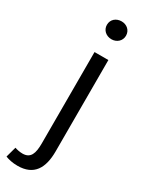

<svg xmlns="http://www.w3.org/2000/svg" viewBox="-275 -730 758 985"><g transform="rotate(30 103.5 -237.5)"><path d="M32 217C129 217 165 154 165 55V-486H83V55C83 114 71 150 23 150C6 150 -11 146 -23 142L-40 204C-23 211 2 217 32 217ZM125 -586C156 -586 181 -608 181 -639C181 -671 156 -692 125 -692C93 -692 68 -671 68 -639C68 -608 93 -586 125 -586Z"/></g></svg>

Font: Giro Sans Regular
Style: Regular
Weight: 400
Designer: Paul D. Hunt
Foundry: Adobe Systems Incorporated
Version: Version 1.000;PS 1.0;hotconv 1.0.88;makeotf.lib2.5.647800